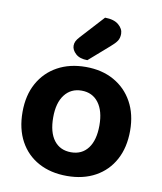

<svg xmlns="http://www.w3.org/2000/svg" viewBox="-83 -797 742 880"><g transform="rotate(10 287.5 -357.5)"><path d="M537.7 -238.9Q537.7 -161 506.8 -104Q476 -47.1 419.8 -16.1Q363.6 15 287.6 15Q211.9 15 155.5 -15.7Q99.1 -46.3 68.1 -103.3Q37.1 -160.3 37.1 -238.9Q37.1 -316.9 68.6 -373.5Q100.1 -430.2 156.5 -461.2Q213 -492.2 287.8 -492.2Q362.7 -492.2 418.8 -460.9Q474.9 -429.6 506.3 -372.7Q537.7 -315.9 537.7 -238.9ZM287.4 -381.9Q237.7 -381.9 208.8 -344.3Q179.8 -306.7 179.8 -238.9Q179.8 -169.4 208.2 -132.3Q236.7 -95.2 287.6 -95.2Q338.4 -95.2 366.7 -132.8Q394.9 -170.4 394.9 -238.9Q394.9 -306.1 366.4 -344Q337.8 -381.9 287.4 -381.9ZM235.1 -620.9 334.7 -729.9Q376.5 -729.6 398.3 -711.1Q420 -692.7 420 -669.5Q420 -649.9 411.4 -636.6Q402.7 -623.3 382.1 -605.7L288.5 -523.9Q253 -523.9 233.9 -541.3Q214.8 -558.8 214.8 -579Q214.8 -590 219.5 -599.5Q224.1 -609 235.1 -620.9Z"/></g></svg>

Font: Baloo Tammudu 2
Style: Regular
Weight: 400
Designer: Maithili Shingre, Omkar Shende and Ek Type
Foundry: Ek Type
Version: Version 1.700